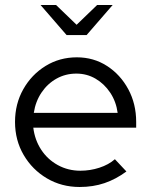

<svg xmlns="http://www.w3.org/2000/svg" viewBox="-20 -738 604 767"><path d="M298 9Q226 9 167.5 -25.5Q109 -60 74.5 -119Q40 -178 40 -251Q40 -323 73 -381.5Q106 -440 162 -474.5Q218 -509 287 -509Q354 -509 407.5 -474.5Q461 -440 492.5 -381.5Q524 -323 524 -251V-228H113Q119 -179 144.5 -140Q170 -101 211 -78.5Q252 -56 301 -56Q340 -56 377 -68Q414 -80 439 -102L485 -53Q443 -22 397.5 -6.5Q352 9 298 9ZM115 -287H450Q444 -332 420.5 -367.5Q397 -403 362 -423.5Q327 -444 285 -444Q242 -444 206 -424Q170 -404 146 -368.5Q122 -333 115 -287ZM204 -718 286 -639 368 -718H430L326 -598H246L142 -718Z"/></svg>

Font: Red Hat Display
Style: Regular
Weight: 300
Designer: Pentagram, MCKL
Foundry: Pentagram, MCKL
Version: Version 1.023